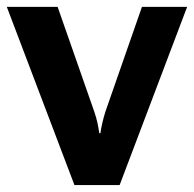

<svg xmlns="http://www.w3.org/2000/svg" viewBox="-27 -535 561 555"><path d="M-7.3 -515.1 188.2 0H318.8L513.9 -515.1H383.3L277.8 -212.6Q272 -193.8 268.6 -178.8Q265.1 -163.8 263.2 -149.9H260Q258.1 -163.8 254.9 -179Q251.7 -194.1 245.4 -212.6L139.6 -515.1Z"/></svg>

Font: Roboto Flex
Style: Regular
Weight: 400
Designer: Berlow after Robertson
Foundry: Google
Version: Version 3.200;gftools[0.9.32]